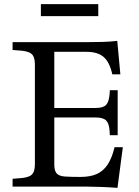

<svg xmlns="http://www.w3.org/2000/svg" viewBox="-20 -904 672 930"><path d="M549 6Q510 3 470.5 1.5Q431 0 405 0H41V-38L65 -40Q114 -42 131.5 -56Q149 -70 149 -107V-593Q149 -630 131.5 -644Q114 -658 65 -660L41 -662V-700H407Q444 -700 479 -701Q514 -702 548 -706L563 -544H524Q511 -603 482 -628Q453 -653 399 -653H243V-381H444Q480 -381 494 -396Q508 -411 511 -449L512 -467H550V-249H512L511 -268Q509 -305 494.5 -320Q480 -335 444 -335H243V-107Q243 -77 254.5 -64Q266 -51 294 -49Q322 -47 369 -47Q418 -47 449.5 -61.5Q481 -76 501.5 -107Q522 -138 535 -191H575ZM178 -826V-884H456V-826Z"/></svg>

Font: Hedvig Letters Serif
Style: Regular
Weight: 400
Designer: Alexander Örn & Tor Weibull
Foundry: Kanon Foundry
Version: Version 1.000